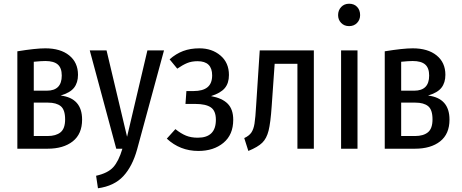

<svg xmlns="http://www.w3.org/2000/svg" viewBox="-20 -797 2474 1029"><path d="M420 -156Q420 -79 370 -39.5Q320 0 235 0H73V-522Q171 -538 223 -538Q304 -538 351 -500Q398 -462 398 -396Q398 -354 377 -327Q356 -300 305 -285Q420 -271 420 -156ZM161 -466V-311H231Q311 -311 311 -392Q311 -433 289.5 -451.5Q268 -470 223 -470Q201 -470 161 -466ZM329 -157Q329 -209 305.5 -228Q282 -247 237 -247H161V-68H235Q280 -68 304.5 -88Q329 -108 329 -157Z M715 3Q690 94 641 147Q592 200 505 212L495 145Q558 131 587 99Q616 67 636 0H603L461 -527H551L661 -64L770 -527H859Z M1207 -395Q1207 -351 1184.5 -324.5Q1162 -298 1111 -282Q1171 -271 1200.5 -241Q1230 -211 1230 -155Q1230 -75 1177.5 -31.5Q1125 12 1043 12Q945 12 874 -54L920 -105Q950 -81 977 -70Q1004 -59 1040 -59Q1137 -59 1137 -155Q1137 -203 1110 -221.5Q1083 -240 1026 -240H974L979 -309H1017Q1067 -309 1092 -329.5Q1117 -350 1117 -393Q1117 -469 1039 -469Q1007 -469 983 -459Q959 -449 930 -429L889 -479Q923 -509 961.5 -523.5Q1000 -538 1049 -538Q1116 -538 1161.5 -499.5Q1207 -461 1207 -395Z M1662 -527V0H1574V-455H1452L1436 -227Q1430 -139 1419.5 -97Q1409 -55 1385.5 -32Q1362 -9 1311 12L1289 -57Q1315 -69 1327 -86.5Q1339 -104 1344 -134.5Q1349 -165 1353 -236L1372 -527Z M1910 -716Q1910 -691 1893.5 -674Q1877 -657 1851 -657Q1825 -657 1808.5 -674Q1792 -691 1792 -716Q1792 -742 1808.5 -759.5Q1825 -777 1851 -777Q1878 -777 1894 -760Q1910 -743 1910 -716ZM1896 0H1808V-527H1896Z M2389 -156Q2389 -79 2339 -39.5Q2289 0 2204 0H2042V-522Q2140 -538 2192 -538Q2273 -538 2320 -500Q2367 -462 2367 -396Q2367 -354 2346 -327Q2325 -300 2274 -285Q2389 -271 2389 -156ZM2130 -466V-311H2200Q2280 -311 2280 -392Q2280 -433 2258.5 -451.5Q2237 -470 2192 -470Q2170 -470 2130 -466ZM2298 -157Q2298 -209 2274.5 -228Q2251 -247 2206 -247H2130V-68H2204Q2249 -68 2273.5 -88Q2298 -108 2298 -157Z"/></svg>

Font: Fira Sans Compressed
Style: Regular
Weight: 400
Width: 1
Designer: bBox Type GmbH & Carrois Corporate GbR & Edenspiekermann AG
Foundry: bBox Type GmbH & Carrois Corporate GbR & Edenspiekermann AG
Version: Version 4.301